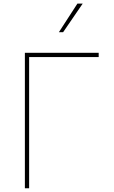

<svg xmlns="http://www.w3.org/2000/svg" viewBox="-20 -1011 611 1031"><path d="M113.6 0ZM136.4 0H113.6V-727.3H509.9V-704.5H136.4ZM318.9 -838.1H296.2L395.6 -991.5H424Z"/></svg>

Font: Linik Sans Thin
Style: Regular
Weight: 100
Designer: Fonts by Rasmus Andersson / Changes by Cristiano Sobral with parts from Marc Monis
Foundry: rsms
Version: Version 3.020; ttfautohint (v1.6)